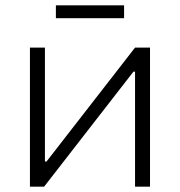

<svg xmlns="http://www.w3.org/2000/svg" viewBox="-20 -698 673 718"><path d="M189 -630H444V-678H189ZM92 0H145L479 -430H485V0H541V-520H485L154 -94H148V-520H92Z"/></svg>

Font: Fixel Display Light
Style: Regular
Weight: 300
Designer: AlfaBravo + MacPaw
Foundry: Kyrylo Tkachov, Marchela Mozhyna, Serhii Makarenko, Maria Weinstein, Zakhar Kryvoshyya
Version: Version 1.211